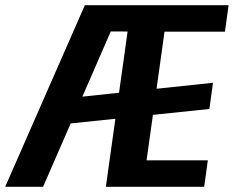

<svg xmlns="http://www.w3.org/2000/svg" viewBox="-52 -720 901 740"><path d="M275 -700H419L114 0H-32ZM185 -339 769 -401 755 -300 170 -239ZM454 -700H829L815 -598H553L593 -676L502 -24L483 -102H749L735 0H356ZM567 -700 553 -598 336 -599 350 -700Z"/></svg>

Font: Pathway Extreme Condensed
Style: Bold Italic
Weight: 700
Width: 3
Italic angle: -8°
Version: Version 1.001;gftools[0.9.26]